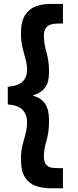

<svg xmlns="http://www.w3.org/2000/svg" viewBox="-20 -832 403 998"><path d="M240.2 146.5Q201.2 146.5 166.5 134.8Q131.8 123 110.4 90.3Q88.9 57.6 88.9 -4.9Q88.9 -45.9 96.9 -77.1Q105 -108.4 112.8 -136.5Q120.6 -164.6 120.6 -195.3Q120.6 -235.8 97.9 -260.5Q75.2 -285.2 20.5 -289.1V-380.9Q73.2 -385.3 96.9 -407.5Q120.6 -429.7 120.6 -469.7Q120.6 -495.6 112.8 -523.7Q105 -551.8 96.9 -584.7Q88.9 -617.7 88.9 -657.7Q88.9 -720.2 110.4 -753.4Q131.8 -786.6 166.5 -799.1Q201.2 -811.5 240.2 -811.5H307.1V-709.5H279.8Q264.2 -709.5 247.6 -705.6Q231 -701.7 219.5 -687.7Q208 -673.8 208 -644.5Q208 -608.4 221.4 -561Q234.9 -513.7 234.9 -458.5Q234.9 -402.8 213.4 -375.2Q191.9 -347.7 153.3 -337.4V-333.5Q191.9 -324.2 213.4 -294.2Q234.9 -264.2 234.9 -203.1Q234.9 -145.5 221.4 -100.1Q208 -54.7 208 -20Q208 13.2 221.4 25.9Q234.9 38.6 252 40.3Q269 42 279.8 42H307.1V146.5Z"/></svg>

Font: Reddit Sans ExtraBold
Style: Regular
Weight: 800
Designer: Stephen Hutchings
Foundry: Reddit
Version: Version 1.014; ttfautohint (v1.8.4.7-5d5b)